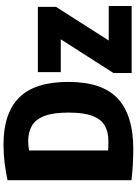

<svg xmlns="http://www.w3.org/2000/svg" viewBox="142 -932 799 1123"><g transform="rotate(-90 541.5 -370.5)"><path d="M232 9.5Q140.5 9.5 49 -1V-726Q97.5 -736.5 149.8 -743Q202 -749.5 257.5 -749.5Q441 -749.5 532.5 -657.8Q624 -566 624 -370Q624 -171.5 526.5 -81Q429 9.5 232 9.5ZM279 -136Q331.5 -136 368.5 -157.2Q405.5 -178.5 425 -229.5Q444.5 -280.5 444.5 -370Q444.5 -459.5 424.5 -510.8Q404.5 -562 367.2 -583.5Q330 -605 277.5 -605Q265.5 -605 250 -603.5Q234.5 -602 223 -600V-137.5Q240.5 -136.5 254.5 -136.2Q268.5 -136 279 -136ZM676 0V-106.5L873 -414.5H681V-548.5H1063V-442.5L866 -134H1068V0Z"/></g></svg>

Font: Encode Sans Cnd XBd
Style: Regular
Weight: 800
Width: 3
Designer: Multiple Designers
Foundry: Impallari Type
Version: Version 3.002; ttfautohint (v1.8.3) -l 8 -r 50 -G 200 -x 14 